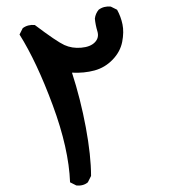

<svg xmlns="http://www.w3.org/2000/svg" viewBox="-20 -402 540 590"><path d="M214.8 168 195.3 158.2Q191.4 54.7 142.1 -78.6Q92.8 -211.9 40 -295.9L49.8 -315.4Q65.4 -327.1 86.9 -325.2Q154.3 -274.4 177.7 -263.7Q201.2 -252.9 229.5 -255.4Q257.8 -257.8 271.5 -272Q285.2 -286.1 279.3 -305.7Q273.4 -325.2 271.5 -344.7Q273.4 -360.4 283.2 -372.1Q298.8 -383.8 320.3 -381.8L339.8 -372.1Q351.6 -350.6 356.4 -327.1Q361.3 -303.7 355.5 -273.4Q349.6 -243.2 326.2 -218.8Q302.7 -194.3 270.5 -185.5Q238.3 -176.8 201.2 -178.7Q227.5 -97.7 243.7 -10.7Q259.8 76.2 259.8 138.7L250 158.2Q236.3 169.9 214.8 168Z"/></svg>

Font: JasonHandwriting2
Style: Regular
Weight: 400
Version: Version 1.05.10